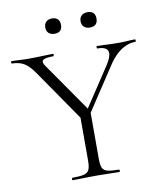

<svg xmlns="http://www.w3.org/2000/svg" viewBox="-93 -867 793 938"><g transform="rotate(-10 304.0 -398.0)"><path d="M297 -290 453 -526Q481 -570 473 -591.5Q465 -613 421 -613Q419 -613 419 -619Q419 -625 421 -625Q447 -625 471 -623.5Q495 -622 533 -622Q558 -622 573.5 -623.5Q589 -625 611 -625Q613 -625 613 -619Q613 -613 611 -613Q586 -613 562 -602.5Q538 -592 516.5 -572Q495 -552 476 -523L313 -276ZM298 -271 111 -542Q85 -581 60 -597Q35 -613 -2 -613Q-5 -613 -5 -619Q-5 -625 -2 -625Q15 -625 34.5 -623.5Q54 -622 71 -622Q98 -622 121.5 -622.5Q145 -623 166 -624Q187 -625 204 -625Q206 -625 206 -619Q206 -613 204 -613Q163 -613 152 -604Q141 -595 157 -573L335 -317ZM282 -310 335 -319V-81Q335 -52 341 -37Q347 -22 366 -17Q385 -12 423 -12Q426 -12 426 -6Q426 0 423 0Q400 0 371 -1Q342 -2 308 -2Q275 -2 245 -1Q215 0 192 0Q189 0 189 -6Q189 -12 192 -12Q230 -12 249.5 -17Q269 -22 275.5 -37Q282 -52 282 -81ZM229 -720Q210 -720 199.5 -730Q189 -740 189 -758Q189 -776 199.5 -786Q210 -796 229 -796Q247 -796 257 -786Q267 -776 267 -758Q267 -720 229 -720ZM404 -720Q386 -720 375 -730Q364 -740 364 -758Q364 -776 375 -786Q386 -796 404 -796Q443 -796 443 -758Q443 -720 404 -720Z"/></g></svg>

Font: Cormorant Garamond Light
Style: Regular
Weight: 300
Designer: Christian Thalmann (Catharsis Fonts)
Foundry: Catharsis Fonts
Version: Version 4.001